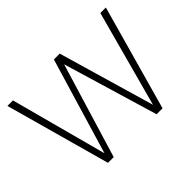

<svg xmlns="http://www.w3.org/2000/svg" viewBox="-140 -954 1207 1207"><g transform="rotate(-45 463.5 -350.0)"><path d="M220 0 26 -700H75L247 -58L439 -700H491L678 -58L852 -700H901L705 0H652L463 -633L271 0Z"/></g></svg>

Font: DM Sans 18pt ExtraLight
Style: Regular
Weight: 250
Designer: Colophon Foundry, Jonny Pinhorn
Foundry: Colophon Foundry
Version: Version 4.004;gftools[0.9.30]